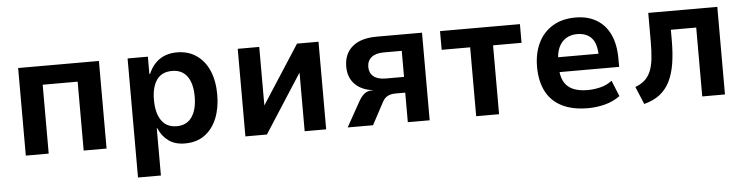

<svg xmlns="http://www.w3.org/2000/svg" viewBox="-44 -713 4250 1094"><g transform="rotate(-5 2081.0 -165.5)"><path d="M81 0V-501H543V0H412V-394H212V0Z M707 180V-501H823V-402H827Q850 -456 891 -483.5Q932 -511 990 -511Q1055 -511 1102 -478Q1149 -445 1173.5 -387Q1198 -329 1198 -251Q1198 -175 1174 -116Q1150 -57 1104 -23.5Q1058 10 991 10Q935 10 898 -16.5Q861 -43 841 -90H838V180ZM953 -92Q1010 -92 1039.5 -134.5Q1069 -177 1069 -252Q1069 -326 1039.5 -367Q1010 -408 953 -408Q894 -408 865 -367Q836 -326 836 -252Q836 -177 865.5 -134.5Q895 -92 953 -92Z M1337 0V-501H1460V-154H1452L1676 -501H1799V0H1676V-348H1684L1460 0Z M1922 0 1999 -138Q2016 -169 2034 -183.5Q2052 -198 2074 -198H2082L2081 -200Q2048 -203 2016 -219.5Q1984 -236 1964 -267.5Q1944 -299 1944 -345Q1944 -419 1992.5 -460Q2041 -501 2132 -501H2391V0H2266V-169H2210Q2184 -169 2165.5 -159.5Q2147 -150 2135 -127L2067 0ZM2163 -259H2267V-408H2163Q2118 -408 2093.5 -388Q2069 -368 2069 -333Q2069 -298 2093 -278.5Q2117 -259 2163 -259Z M2657 0V-394H2494V-501H2951V-394H2788V0Z M3297 10Q3209 10 3148.5 -20Q3088 -50 3057.5 -108.5Q3027 -167 3027 -250Q3027 -326 3055 -385Q3083 -444 3137.5 -477.5Q3192 -511 3270 -511Q3339 -511 3389.5 -481Q3440 -451 3466.5 -394Q3493 -337 3493 -255V-209H3130V-294H3397L3383 -275Q3383 -351 3353.5 -383.5Q3324 -416 3270 -416Q3235 -416 3208 -400Q3181 -384 3165.5 -351.5Q3150 -319 3150 -267V-243Q3150 -189 3167 -156.5Q3184 -124 3218 -108.5Q3252 -93 3303 -93Q3339 -93 3376 -102Q3413 -111 3443 -134L3480 -43Q3440 -14 3392 -2Q3344 10 3297 10Z M3617 14 3575 -87Q3608 -99 3629.5 -118.5Q3651 -138 3663.5 -168Q3676 -198 3680.5 -240.5Q3685 -283 3685 -339V-501H4080V0H3950V-394H3805V-335Q3805 -259 3795.5 -200.5Q3786 -142 3764.5 -99Q3743 -56 3707 -28Q3671 0 3617 14Z"/></g></svg>

Font: Nunito Sans 7pt SemiCondensed
Style: Bold
Weight: 700
Width: 4
Designer: Vernon Adams
Foundry: Vernon Adams
Version: Version 3.101;gftools[0.9.27]